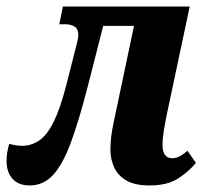

<svg xmlns="http://www.w3.org/2000/svg" viewBox="-50 -556 630 586"><path d="M40 10Q7 10 -11.5 -10Q-30 -30 -30 -65Q-30 -89 -22 -117Q0 -111 17 -111Q46 -111 70 -127.5Q94 -144 114 -184.5Q134 -225 152 -295L183 -417Q189 -439 189 -451Q189 -482 147 -482H131L142 -536H529L460 -211Q454 -182 450 -157.5Q446 -133 446 -114Q446 -73 476 -73Q497 -73 522 -96L548 -59Q527 -33 494 -11.5Q461 10 407 10Q361 10 335 -5.5Q309 -21 298 -46Q287 -71 287 -99Q287 -137 297 -183L359 -477H265L217 -289Q191 -188 166.5 -121.5Q142 -55 112.5 -22.5Q83 10 40 10Z"/></svg>

Font: Noto Serif Condensed ExtraBold
Style: Italic
Weight: 800
Width: 3
Italic angle: -12°
Designer: Monotype Design Team
Foundry: Monotype Imaging Inc.
Version: Version 2.014; ttfautohint (v1.8.4.7-5d5b)